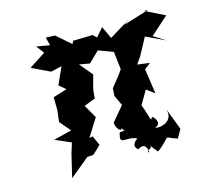

<svg xmlns="http://www.w3.org/2000/svg" viewBox="-91 -668 871 810"><g transform="rotate(-15 344.5 -263.5)"><path d="M495 9C510 19 498 32 523 11C577 -36 541 -27 602 -8L623 -45L587 -140C604 -85 546 -69 521 -77C558 -89 525 -126 520 -124C509 -102 514 -123 490 -183L525 -243L560 -217L544 -326L571 -347L517 -354L538 -384L579 -460L664 -420L611 -453L689 -523L604 -565H621L508 -530L530 -546L440 -491L415 -545L383 -508L368 -523L282 -521L276 -508L214 -562L174 -564L183 -528L125 -538L151 -504L79 -457L159 -419L207 -430L173 -355L202 -331L141 -312L142 -256L136 -205L176 -158L97 -138L166 -108L152 -63L128 38C157 15 184 -9 213 -32L240 -34L276 -68L257 -110L242 -107L291 -185L258 -243L307 -262L310 -294L311 -302L327 -362L280 -418L326 -410L372 -455L436 -431L445 -353L428 -329L392 -284L390 -251L411 -206L358 -143C358 -115 386 -93 381 -115C385 -99 412 -100 372 -97C353 -37 391 -75 437 -53C392 -20 442 -3 429 -7C465 -33 472 9 470 18C452 0 501 11 475 -19Z"/></g></svg>

Font: Asimov Aggro
Style: CondIt
Weight: 500
Designer: Google
Version: Version 2.000980; 2014